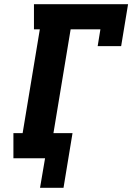

<svg xmlns="http://www.w3.org/2000/svg" viewBox="-20 -755 640 916"><path d="M283 141H171L195 0H44V-120H88L170 -615H142V-735H591L558 -535H446L459 -615H317L235 -120H326Z"/></svg>

Font: Iosevka Curly Slab HvExObl
Style: Regular
Weight: 900
Width: 7
Italic angle: -9°
Monospace: yes
Designer: Belleve Invis
Foundry: Belleve Invis
Version: Version 11.1.0; ttfautohint (v1.8.3)